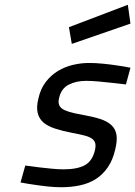

<svg xmlns="http://www.w3.org/2000/svg" viewBox="-20 -774 567 805"><path d="M508 -420Q476 -423 446 -427Q420 -430 391.5 -432.5Q363 -435 341 -435Q299 -435 268 -419Q237 -403 228 -364Q220 -334 239.5 -319Q259 -304 324 -293Q370 -285 400.5 -275Q431 -265 448 -248.5Q465 -232 468.5 -207.5Q472 -183 463 -147Q453 -103 432 -72.5Q411 -42 382 -23.5Q353 -5 316 3Q279 11 236 11Q211 11 182 8Q153 5 127 1Q97 -3 66 -9L86 -80Q117 -76 147 -72Q173 -69 199.5 -66.5Q226 -64 246 -64Q303 -64 335 -81Q367 -98 378 -144Q382 -161 379.5 -172.5Q377 -184 366.5 -192Q356 -200 335.5 -205.5Q315 -211 282 -217Q241 -225 210.5 -235Q180 -245 162 -260.5Q144 -276 138 -300.5Q132 -325 141 -361Q150 -402 172 -430.5Q194 -459 223 -476.5Q252 -494 286 -502Q320 -510 353 -510Q381 -510 411.5 -507Q442 -504 468 -500Q498 -496 527 -490ZM516 -754 527 -675 281 -590 269 -660Z"/></svg>

Font: Panefresco 500wt
Style: Italic
Weight: 700
Foundry: Campivisivi & Chank Co
Version: Version 1.000